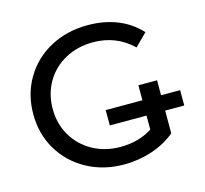

<svg xmlns="http://www.w3.org/2000/svg" viewBox="-97 -760 936 878"><g transform="rotate(-15 371.0 -321.5)"><path d="M542.8 -325.7V-115.9C499.9 -88.3 449.6 -74.5 391.9 -74.5C343.5 -74.5 299.8 -85.3 260.8 -106.7C221.9 -128.2 191.4 -157.8 169.3 -195.5C147.2 -233.2 136.2 -275.4 136.2 -322C136.2 -369.2 147.2 -411.7 169.3 -449.4C191.4 -487.1 221.9 -516.6 260.8 -537.7C299.8 -558.9 343.8 -569.5 392.8 -569.5C465.8 -569.5 528.1 -544.6 579.6 -495L636.6 -552C607.2 -584.5 571.5 -609.2 529.5 -626.1C487.4 -642.9 440.7 -651.4 389.2 -651.4C323.5 -651.4 264.5 -637.3 212.1 -609C159.6 -580.8 118.5 -541.6 88.8 -491.3C59 -441 44.2 -384.6 44.2 -322C44.2 -259.4 59 -203.2 88.8 -153.2C118.5 -103.2 159.5 -63.9 211.6 -35.4C263.7 -6.9 322.3 7.4 387.3 7.4C433.3 7.4 477.5 0.3 519.8 -13.8C562.1 -27.9 599.2 -48.1 631.1 -74.5V-325.7ZM369 -254.8V-182.2H721.5V-254.8Z"/></g></svg>

Font: Montserrat Ace
Style: Regular
Weight: 500
Designer: Julieta Ulanovsky
Foundry: Julieta Ulanovsky
Version: Version 1